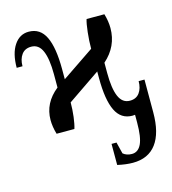

<svg xmlns="http://www.w3.org/2000/svg" viewBox="-103 -556 767 855"><g transform="rotate(-15 280.0 -129.0)"><path d="M405.3 212.9Q374 212.9 334.5 204.1V106.9H357.4L370.6 160.2Q386.7 173.8 411.1 173.8Q439.9 173.8 454.6 143.1Q469.2 112.3 469.2 43.9V8.8L457.5 9.8Q404.8 9.8 380.6 -40.3Q356.4 -90.3 356.4 -190.4V-221.2L206.5 -118.7Q206.5 -85.9 202.4 -52.7Q198.2 -19.5 191.9 0H109.9Q99.6 -34.7 99.6 -65.9Q99.6 -144 167 -197.8V-258.8Q167 -329.6 151.1 -366.7Q135.3 -403.8 100.6 -403.8Q71.3 -403.8 56.2 -383.1Q41 -362.3 41 -329.6H14.2Q14.2 -395.5 39.6 -433.3Q64.9 -471.2 106.9 -471.2Q159.7 -471.2 183.8 -421.1Q208 -371.1 208 -271V-225.1L356.4 -325.7Q356.4 -361.8 360.8 -401.6Q365.2 -441.4 371.1 -459H453.1Q463.4 -424.3 463.4 -392.6Q463.4 -308.6 397.5 -250.5V-202.6Q397.5 -131.8 413.3 -94.7Q429.2 -57.6 463.9 -57.6Q493.2 -57.6 508.3 -78.4Q523.4 -99.1 523.4 -131.8H550.3V19Q550.3 114.3 513.4 163.6Q476.6 212.9 405.3 212.9Z"/></g></svg>

Font: Liberation Serif
Style: Regular
Weight: 400
Designer: Steve Matteson
Foundry: Ascender Corporation
Version: Version 2.1.5